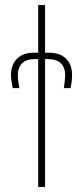

<svg xmlns="http://www.w3.org/2000/svg" viewBox="-20 -734 326 754"><path d="M130 -502H117Q83 -502 66.5 -485Q50 -468 50 -439Q50 -421 56 -388H30Q23 -423 23 -438Q23 -480 47 -503.5Q71 -527 111 -527H130V-714H157V-527H172Q215 -527 239 -504Q263 -481 263 -440Q263 -414 257 -388H231Q236 -426 236 -438Q236 -468 219.5 -485Q203 -502 167 -502H157V0H130Z"/></svg>

Font: Noto Sans Display Thin Cond
Style: Regular
Weight: 250
Width: 3
Designer: Monotype Design team
Foundry: Monotype Imaging Inc.
Version: Version 1.000